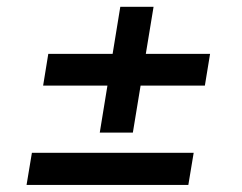

<svg xmlns="http://www.w3.org/2000/svg" viewBox="-20 -572 708 561"><path d="M57.6 -31.7 73.2 -125.5H545.9L530.3 -31.7ZM106 -321.8 121.1 -414.6H593.8L578.6 -321.8ZM271.5 -184.6 331.5 -552.2H428.7L368.2 -184.6Z"/></svg>

Font: Inter Medium
Style: Italic
Weight: 500
Italic angle: -9.3988°
Designer: Rasmus Andersson
Foundry: rsms
Version: Version 4.001;git-66647c0bb